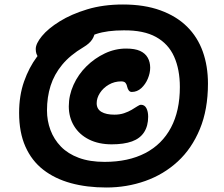

<svg xmlns="http://www.w3.org/2000/svg" viewBox="-20 -777 998 854"><path d="M453 57Q366 57 295 37.5Q224 18 172.5 -22Q121 -62 93 -125Q65 -188 65 -275Q65 -352 87 -414.5Q109 -477 144.5 -524.5Q180 -572 221 -604.5Q262 -637 300 -653.5Q338 -670 364 -670Q383 -670 392.5 -662Q402 -654 402 -639Q402 -620 390 -601.5Q378 -583 351 -567Q292 -532 256.5 -489Q221 -446 205 -395.5Q189 -345 189 -286Q189 -240 204.5 -198.5Q220 -157 251 -125Q282 -93 330.5 -75Q379 -57 445 -57Q551 -57 626 -96Q701 -135 740.5 -209.5Q780 -284 780 -390Q780 -468 754.5 -525Q729 -582 674 -612.5Q619 -643 530 -642Q457 -642 408.5 -626Q360 -610 324.5 -586Q289 -562 254 -535Q240 -524 223 -517Q206 -510 189 -510Q162 -510 150.5 -523Q139 -536 139 -559Q139 -583 166.5 -616.5Q194 -650 245.5 -682Q297 -714 368 -735.5Q439 -757 527 -757Q622 -757 693.5 -731Q765 -705 812 -658.5Q859 -612 882 -547.5Q905 -483 905 -405Q905 -290 869 -203Q833 -116 770.5 -58.5Q708 -1 626 28Q544 57 453 57ZM477 -135Q419 -135 376 -156.5Q333 -178 309.5 -216.5Q286 -255 286 -304Q286 -353 307 -399.5Q328 -446 364.5 -482Q401 -518 446.5 -539.5Q492 -561 541 -561Q580 -561 603 -550.5Q626 -540 637 -520.5Q648 -501 648 -476Q648 -452 637.5 -427Q627 -402 608.5 -385Q590 -368 566 -368Q558 -368 553 -374.5Q548 -381 546 -390Q544 -401 538.5 -408Q533 -415 519 -415Q489 -415 464 -400.5Q439 -386 424.5 -363.5Q410 -341 410 -318Q410 -292 431 -279.5Q452 -267 489 -267Q513 -267 532 -273.5Q551 -280 565.5 -288.5Q580 -297 590.5 -304Q601 -311 607 -311Q623 -311 631 -296Q639 -281 639 -258Q639 -217 621 -189Q603 -161 567 -148Q531 -135 477 -135Z"/></svg>

Font: Shantell Sans Light
Style: Bold
Weight: 700
Version: Version 1.011;[c5ecc13dd]